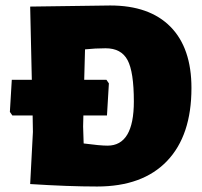

<svg xmlns="http://www.w3.org/2000/svg" viewBox="-20 -671 735 700"><path d="M382 -651Q525 -651 601.5 -573.5Q678 -496 678 -350Q678 -177 589 -84Q500 9 334 9Q230 9 90 0L100 -190L99 -250H25L16 -263L23 -380H96L90 -647ZM368 -380 377 -367 370 -250H284L283 -210L285 -148Q345 -140 372 -140Q468 -140 468 -301Q468 -409 445 -452Q422 -495 365 -495Q327 -495 290 -491L287 -380Z"/></svg>

Font: Alegreya Sans SC Black
Style: Regular
Weight: 900
Designer: Juan Pablo del Peral
Foundry: Huerta Tipografica
Version: Version 2.007